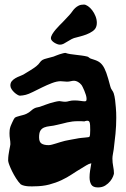

<svg xmlns="http://www.w3.org/2000/svg" viewBox="-20 -780 557 849"><path d="M492.2 -305.2Q493.2 -293.9 493.7 -282.5Q494.1 -271 494.1 -258.8Q494.1 -224.1 490.7 -188.7Q487.3 -153.3 482.9 -120.1Q481.4 -109.4 479.2 -98.4Q477.1 -87.4 477.1 -79.1Q477.1 -61 480.5 -44.2Q483.9 -27.3 483.9 -13.2Q483.9 -10.3 480 0Q476.1 10.3 467.5 21Q459 31.7 445.6 40.3Q432.1 48.8 413.1 48.8Q391.1 48.8 383.5 36.1Q376 23.4 376 3.9Q376 -9.8 378.4 -25.6Q380.9 -41.5 383.8 -58.1Q372.6 -55.7 361.6 -48.8Q350.6 -42 340.8 -36.1Q319.3 -23.4 298.1 -9.3Q276.9 4.9 252 16.6Q227.1 28.3 197.5 36.1Q168 43.9 129.9 43.9Q128.9 43.9 122.3 44.2Q115.7 44.4 106.9 43.9Q98.1 43.5 88.6 41.5Q79.1 39.6 71.8 35.2Q61 24.4 51 8.5Q41 -7.3 33.4 -22.7Q25.9 -38.1 21.5 -49.8Q17.1 -61.5 17.1 -64Q16.1 -66.4 16.1 -68.6Q16.1 -70.8 16.1 -73.2Q16.1 -83.5 17.6 -94.5Q19 -105.5 21 -115.5Q22.9 -125.5 24.4 -132.6Q25.9 -139.6 25.9 -142.1Q25.9 -154.3 23.9 -165.8Q22 -177.2 22 -190.9Q22 -197.3 22.7 -204.3Q23.4 -211.4 25.9 -219.2Q25.9 -219.7 28.3 -225.6Q30.8 -231.4 33.9 -238.3Q37.1 -245.1 40.3 -251.5Q43.5 -257.8 44.9 -258.8Q48.3 -261.7 54.2 -263.7Q60.1 -265.6 67.4 -267.6Q74.7 -269.5 82.3 -271.5Q89.8 -273.4 97.2 -276.9Q108.4 -282.2 117.4 -290.5Q126.5 -298.8 133.8 -301.8Q138.7 -304.2 147.2 -305.7Q155.8 -307.1 165 -311Q171.4 -313 180.7 -316.7Q189.9 -320.3 200.4 -323.5Q210.9 -326.7 221.7 -329.3Q232.4 -332 242.2 -333Q246.6 -333 253.2 -331.5Q259.8 -330.1 269 -330.1Q275.9 -330.1 285.6 -333Q295.4 -335.9 309.1 -335.9Q322.8 -335.9 335.4 -334Q348.1 -332 355 -332Q360.4 -332 361.6 -335.2Q362.8 -338.4 362.8 -342.8Q362.8 -350.1 359.9 -359.9Q356.9 -369.6 353 -378.9Q349.1 -388.2 345.7 -395Q342.3 -401.9 340.8 -403.8Q333.5 -413.1 324.5 -418Q315.4 -422.9 308.1 -422.9Q300.3 -422.9 292.7 -420.9Q285.2 -418.9 275.9 -418.9Q269 -418.9 262 -419.9Q254.9 -420.9 248 -420.9Q231.4 -420.9 209.7 -412.6Q188 -404.3 166.3 -393.6Q144.5 -382.8 125.2 -373.3Q106 -363.8 94.2 -360.8Q87.9 -359.4 81.1 -358.2Q74.2 -356.9 67.9 -356.9Q64 -356.9 56.9 -361.1Q49.8 -365.2 43 -371.6Q36.1 -377.9 31 -386Q25.9 -394 25.9 -401.9Q25.9 -413.6 32.2 -421.1Q38.6 -428.7 47.9 -434.1Q57.1 -439.5 68.1 -443.6Q79.1 -447.8 87.9 -453.1Q99.1 -460 114.3 -469.2Q129.4 -478.5 140.1 -486.8Q151.4 -496.1 156.2 -503.7Q161.1 -511.2 168 -515.1Q174.8 -519 189.5 -522.5Q204.1 -525.9 216.8 -529.8Q220.7 -531.2 227.8 -534.2Q234.9 -537.1 242.4 -539.6Q250 -542 257.1 -543.9Q264.2 -545.9 268.1 -545.9H270Q279.3 -542.5 291 -540.8Q302.7 -539.1 315.7 -537.6Q328.6 -536.1 341.6 -534.4Q354.5 -532.7 366.2 -529.8Q370.1 -528.8 373.5 -525.6Q377 -522.5 380.9 -521Q398.9 -515.6 411.1 -510Q423.3 -504.4 432.6 -492.4Q441.9 -480.5 450 -458.3Q458 -436 467.8 -397.9Q469.7 -389.2 475.1 -381.8Q480.5 -374.5 482.9 -367.2Q486.8 -355 489 -337.6Q491.2 -320.3 492.2 -305.2ZM375 -174.8Q377.4 -177.2 378.2 -185.8Q378.9 -194.3 378.9 -205.1Q378.9 -217.8 378.4 -225.8Q377.9 -233.9 376.5 -238.3Q375 -242.7 372.6 -244.4Q370.1 -246.1 366.2 -246.1Q363.3 -246.1 361.1 -245.6Q358.9 -245.1 356.9 -244.6Q355 -243.7 353 -243.2Q345.2 -244.1 338.6 -244.1Q332 -244.1 325.2 -244.1Q311.5 -244.1 300 -242.7Q288.6 -241.2 277.6 -238.8Q266.6 -236.3 255.9 -233.4Q245.1 -230.5 232.9 -228Q215.3 -223.6 200.7 -222.2Q186 -220.7 175.3 -216.3Q164.6 -211.9 158.7 -202.4Q152.8 -192.9 152.8 -172.9Q152.8 -152.3 163.6 -145.3Q174.3 -138.2 194.8 -138.2Q201.2 -138.2 209.5 -140.4Q217.8 -142.6 227.3 -145.5Q236.8 -148.4 246.8 -151.6Q256.8 -154.8 267.1 -157.2Q274.4 -158.7 283 -160.4Q291.5 -162.1 300 -163.6Q308.6 -165 316.2 -166.5Q323.7 -168 329.1 -168.9Q332.5 -169.4 339.8 -170.2Q347.2 -170.9 354.5 -171.6Q361.8 -172.4 367.9 -173.1Q374 -173.8 375 -174.8ZM405.3 -661.6Q401.4 -649.9 388.7 -641.4Q376 -632.8 361.6 -627.4Q347.2 -622.1 334.7 -618.9Q322.3 -615.7 318.8 -614.7Q306.6 -612.3 296.9 -607.2Q287.1 -602.1 278.3 -596.4Q269.5 -590.8 261.7 -586.7Q253.9 -582.5 245.1 -582.5Q239.3 -582.5 232.4 -585.2Q225.6 -587.9 219.5 -591.8Q213.4 -595.7 209.2 -600.8Q205.1 -606 205.1 -610.8Q205.1 -618.7 211.4 -629.2Q217.8 -639.6 226.6 -649.9Q235.4 -660.2 243.9 -668.7Q252.4 -677.2 256.8 -681.6Q265.1 -690.9 273.2 -699Q281.2 -707 287.1 -713.9Q293.9 -721.2 299.6 -729.5Q305.2 -737.8 312.3 -744.4Q319.3 -751 328.4 -755.4Q337.4 -759.8 351.1 -759.8Q358.9 -759.8 368.9 -752.9Q378.9 -746.1 387.7 -734.6Q396.5 -723.1 402.3 -708.5Q408.2 -693.8 408.2 -678.7Q408.2 -668.9 405.3 -661.6Z"/></svg>

Font: Freckle Face
Style: Regular
Weight: 400
Designer: Astigmatic (AOETI)
Foundry: Astigmatic (AOETI)
Version: Version 1.000